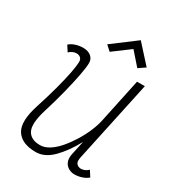

<svg xmlns="http://www.w3.org/2000/svg" viewBox="-199 -953 997 1087"><g transform="rotate(30 300.0 -409.0)"><path d="M76 -565 52 -602Q66 -616 90.5 -624Q115 -632 140 -632Q172 -632 191.5 -616Q211 -600 211 -574Q211 -546 200.5 -491.5Q190 -437 172 -365Q154 -293 129 -213Q99 -115 120 -73.5Q141 -32 202 -32Q232 -32 262.5 -51.5Q293 -71 321 -104Q349 -137 373 -176Q397 -215 414 -255.5Q431 -296 438 -330L499 -618H550L436 -85Q435 -80 434.5 -74.5Q434 -69 434 -65Q434 -50 444.5 -41Q455 -32 471 -32Q482 -32 494.5 -37.5Q507 -43 517 -53L541 -16Q527 -3 503 5.5Q479 14 453 14Q433 14 414.5 3.5Q396 -7 387.5 -27.5Q379 -48 385 -78L405 -170Q362 -90 310.5 -38Q259 14 201 14Q109 14 74 -40.5Q39 -95 79 -217Q103 -291 121 -357.5Q139 -424 149 -475Q159 -526 159 -553Q159 -568 149 -577Q139 -586 122 -586Q111 -586 98.5 -580.5Q86 -575 76 -565ZM462 -685 389 -768 280 -687 247 -717 400 -832 506 -715Z"/></g></svg>

Font: Victor Mono Thin Thin
Style: Italic
Weight: 250
Italic angle: -12°
Monospace: yes
Version: Version 1.561;gftools[0.9.30]